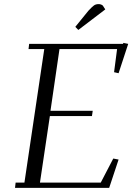

<svg xmlns="http://www.w3.org/2000/svg" viewBox="-20 -916 645 936"><path d="M53.2 0 56.2 -25.9H99.1L195.8 -676.8H119.1L122.1 -702.1H580.1L581.1 -707L605 -702.1L558.1 -559.1L536.1 -564L550.8 -676.8H270L226.1 -376H432.1L428.2 -350.1H223.1L174.8 -25.9H471.2L532.2 -143.1L558.1 -138.2L512.2 0ZM347.2 -785.2 411.1 -863.8Q429.2 -883.3 438.2 -889.6Q447.3 -896 460.9 -896Q466.3 -896 471.4 -894.3Q476.6 -892.6 478.5 -890.6L481 -889.2L493.2 -870.1L361.8 -770Z"/></svg>

Font: Dehuti Alt
Style: Italic
Weight: 400
Version: Version 1.2